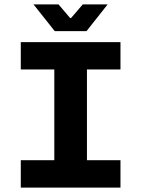

<svg xmlns="http://www.w3.org/2000/svg" viewBox="-20 -850 640 870"><path d="M228 -709 131.8 -830.1H245.1L297.9 -768.1H301.8L355 -830.1H467.8L372.1 -709ZM74.2 0V-124H226.1V-535.2H74.2V-659.2H525.9V-535.2H374V-124H525.9V0Z"/></svg>

Font: Office Code Pro D Bold
Style: Regular
Weight: 700
Designer: Nathan Rutzky & Paul D. Hunt
Foundry: Adobe Systems Incorporated
Version: Version 1.004;PS 001.004;hotconv 1.0.70;makeotf.lib2.5.58329